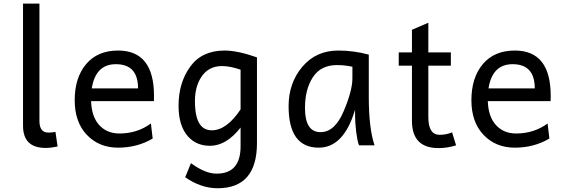

<svg xmlns="http://www.w3.org/2000/svg" viewBox="-20 -801 3125 1058"><path d="M231.4 14.2Q106.9 14.2 106.9 -108.4V-781.2H197.3V-134.8Q197.3 -70.3 246.6 -70.3Q265.1 -70.3 285.6 -74.2L297.4 6.3Q259.8 14.2 231.4 14.2Z M630.9 12.7Q525.4 12.7 458.5 -57.9Q391.6 -128.4 391.6 -248.5Q391.6 -373 454.6 -447.8Q517.6 -522.5 630.9 -522.5Q828.6 -522.5 828.6 -272.9Q828.6 -250.5 828.1 -243.7H481.9Q484.9 -157.2 527.3 -111.3Q569.3 -65.4 638.2 -65.4Q736.3 -65.4 811.5 -120.6L821.3 -37.6Q736.3 12.7 630.9 12.7ZM740.7 -314Q740.7 -447.3 618.7 -447.3Q506.8 -447.3 485.8 -314Z M1147 -83Q1229 -83 1305.7 -198.2V-417Q1248 -437 1203.1 -437Q1128.4 -437 1088.9 -376Q1054.2 -323.2 1054.2 -243.7Q1054.2 -156.2 1081.1 -116.7Q1104 -83 1147 -83ZM1178.7 236.3Q1087.9 236.3 1000.5 175.8L1032.2 98.1Q1110.4 155.8 1173.8 155.8Q1305.7 155.8 1305.7 4.9V-98.1Q1227.1 2.4 1137.2 2.4Q1063 2.4 1017.1 -47.9Q963.9 -106 963.9 -218.8Q963.9 -344.7 1028.1 -433.6Q1092.3 -522.5 1217.8 -522.5Q1288.6 -522.5 1396 -484.9V-12.7Q1396 236.3 1178.7 236.3Z M1746.1 -72.8Q1824.7 -72.8 1873.3 -187Q1921.9 -301.3 1921.9 -369.1V-433.1Q1881.3 -442.4 1836.4 -442.4Q1747.6 -442.4 1704.1 -375.5Q1660.6 -308.6 1660.6 -206.1Q1660.6 -72.8 1746.1 -72.8ZM1736.3 12.7Q1570.3 12.7 1570.3 -215.8Q1570.3 -343.8 1646 -433.1Q1721.7 -522.5 1843.8 -522.5Q1928.7 -522.5 2012.2 -500V-266.1Q2012.2 -94.7 2043.9 0H1958.5Q1953.1 -12.2 1949.2 -33.2Q1941.4 -72.3 1938 -125.5Q1936.5 -149.4 1936.5 -196.3Q1874.5 12.7 1736.3 12.7Z M2396.5 15.1Q2250 15.1 2250 -135.3V-439H2177.2V-512.2H2250V-636.7L2340.3 -675.8V-512.2H2464.4V-439H2340.3V-156.2Q2340.3 -58.1 2402.3 -58.1Q2439.5 -58.1 2471.2 -71.8L2493.2 0Q2444.3 15.1 2396.5 15.1Z M2816.9 12.7Q2711.4 12.7 2644.5 -57.9Q2577.6 -128.4 2577.6 -248.5Q2577.6 -373 2640.6 -447.8Q2703.6 -522.5 2816.9 -522.5Q3014.6 -522.5 3014.6 -272.9Q3014.6 -250.5 3014.2 -243.7H2668Q2670.9 -157.2 2713.4 -111.3Q2755.4 -65.4 2824.2 -65.4Q2922.4 -65.4 2997.6 -120.6L3007.3 -37.6Q2922.4 12.7 2816.9 12.7ZM2926.8 -314Q2926.8 -447.3 2804.7 -447.3Q2692.9 -447.3 2671.9 -314Z"/></svg>

Font: Cadman
Style: Regular
Weight: 400
Designer: Paul James MIller
Foundry: High-Logic / Made with FontCreator
Version: Version 2.114;March 28, 2021;FontCreator 13.0.0.2683 64-bit